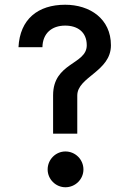

<svg xmlns="http://www.w3.org/2000/svg" viewBox="-20 -780 546 810"><path d="M256 10C298 10 332 -24 332 -65C332 -107 298 -141 256 -141C215 -141 181 -107 181 -65C181 -24 215 10 256 10ZM306 -377C306 -456 448 -478 448 -589C448 -701 359 -760 255 -760C140 -760 64 -699 58 -581H159C160 -639 198 -672 255 -672C307 -672 346 -645 346 -589C346 -507 204 -517 204 -378V-216H306Z"/></svg>

Font: Glacial Indifference
Style: Medium
Weight: 500
Version: Version 1.001